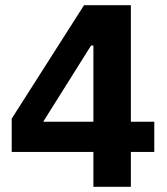

<svg xmlns="http://www.w3.org/2000/svg" viewBox="-20 -718 640 738"><path d="M339 0V-134H25V-262L303 -698H483V-250H573V-134H483V0ZM146 -250H339V-543H330Z"/></svg>

Font: iA Writer Duo S
Style: Bold
Weight: 700
Designer: Mike Abbink, Paul van der Laan, Pieter van Rosmalen, Oliver Reichenstein
Foundry: Bold Monday and Information Architects Inc.
Version: Version 2.000